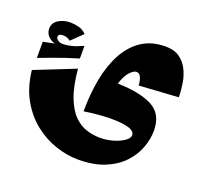

<svg xmlns="http://www.w3.org/2000/svg" viewBox="-124 -559 1087 1016"><g transform="rotate(20 420.0 -50.5)"><path d="M352 60Q352 -39 368.5 -124.5Q385 -210 420.5 -274.5Q456 -339 511 -375Q566 -411 644 -411Q692 -411 722.5 -389.5Q753 -368 770 -334Q787 -300 793.5 -260Q800 -220 800 -182L579 -168Q579 -176 576.5 -191Q574 -206 566.5 -219Q559 -232 543 -232Q529 -232 508 -210Q487 -188 472 -140Q599 -137 668 -100.5Q737 -64 737 30Q737 77 718.5 126.5Q700 176 661 217.5Q622 259 560 284.5Q498 310 411 310Q350 310 285 288.5Q220 267 163.5 222.5Q107 178 68.5 109.5Q30 41 20 -52L247 -142Q256 -44 279.5 16Q303 76 335.5 107.5Q368 139 405.5 150.5Q443 162 481 162Q519 162 554.5 151.5Q590 141 613.5 124.5Q637 108 637 91Q637 67 598 56.5Q559 46 494.5 47Q430 48 352 60ZM23 -121V-212Q58 -219 86 -225Q59 -233 45 -250.5Q31 -268 31 -289Q31 -322 60 -340Q89 -358 126 -358Q149 -358 173.5 -352Q198 -346 217 -326L155 -266Q136 -281 113 -281Q103 -281 95 -277.5Q87 -274 87 -263Q87 -252 102.5 -242.5Q118 -233 157 -240Q183 -245 198 -250.5Q213 -256 238 -267V-196Q198 -184 167 -173.5Q136 -163 103 -151Q70 -139 23 -121Z"/></g></svg>

Font: Marhey ExtraBold
Style: Regular
Weight: 800
Designer: Nur Syamsi & Bustanul Arifin
Foundry: Namelatype
Version: Version 1.000; ttfautohint (v1.8.4.7-5d5b)